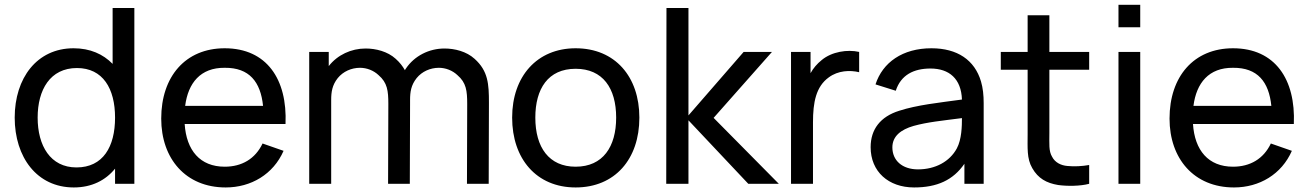

<svg xmlns="http://www.w3.org/2000/svg" viewBox="-20 -784 5583 819"><path d="M460.4 -750V-511.5C419.8 -553.1 364.6 -578.1 293.8 -578.1C137.5 -578.1 42.7 -451 42.7 -282.3C42.7 -113.5 137.5 15.6 294.8 15.6C370.8 15.6 430.2 -14.6 470.8 -64.6V0H553.1V-750ZM306.2 -69.8C194.8 -69.8 140.6 -162.5 140.6 -282.3C140.6 -401 193.8 -493.8 308.3 -493.8C418.8 -493.8 470.8 -406.3 470.8 -282.3C470.8 -158.3 419.8 -69.8 306.2 -69.8Z M767.7 -255.2H1197.9C1206.2 -445.8 1117.7 -578.1 938.5 -578.1C770.8 -578.1 667.7 -457.3 667.7 -278.1C667.7 -107.3 771.9 15.6 942.7 15.6C1051 15.6 1145.8 -40.6 1189.6 -140.6L1100 -171.9C1068.8 -106.3 1011.5 -72.9 938.5 -72.9C833.3 -72.9 775 -142.7 767.7 -255.2ZM938.5 -494.8C1043.8 -495.8 1091.7 -434.4 1102.1 -332.3H769.8C782.3 -430.2 835.4 -495.8 938.5 -494.8Z M2004.2 -533.3C1969.8 -564.6 1919.8 -577.1 1876 -577.1C1810.4 -577.1 1747.9 -545.8 1711.5 -491.7C1709.4 -489.6 1708.3 -486.5 1707.3 -484.4C1697.9 -501 1685.4 -517.7 1667.7 -533.3C1633.3 -564.6 1583.3 -577.1 1539.6 -577.1C1478.1 -577.1 1419.8 -550 1382.3 -502.1V-562.5H1299V0H1392.7V-357.3C1392.7 -391.7 1396.9 -420.8 1420.8 -451C1443.8 -479.2 1479.2 -494.8 1515.6 -494.8C1544.8 -494.8 1574 -483.3 1594.8 -463.5C1632.3 -431.3 1636.5 -396.9 1636.5 -340.6L1635.4 0H1728.1L1729.2 -345.8V-357.3C1729.2 -391.7 1733.3 -420.8 1757.3 -451C1780.2 -479.2 1815.6 -494.8 1852.1 -494.8C1881.2 -494.8 1910.4 -483.3 1931.2 -463.5C1968.8 -431.3 1972.9 -396.9 1972.9 -340.6L1971.9 0H2064.6L2065.6 -345.8C2065.6 -425 2062.5 -481.3 2004.2 -533.3Z M2435.4 15.6C2603.1 15.6 2707.3 -105.2 2707.3 -282.3C2707.3 -456.3 2604.2 -578.1 2435.4 -578.1C2270.8 -578.1 2164.6 -458.3 2164.6 -282.3C2164.6 -107.3 2267.7 15.6 2435.4 15.6ZM2608.3 -282.3C2608.3 -158.3 2552.1 -72.9 2435.4 -72.9C2321.9 -72.9 2263.5 -155.2 2263.5 -282.3C2263.5 -405.2 2317.7 -490.6 2435.4 -490.6C2551 -490.6 2608.3 -408.3 2608.3 -282.3Z M2821.9 0H2916.7V-270.8L3171.9 0H3302.1L3024 -281.2L3272.9 -562.5H3152.1L2916.7 -291.7V-750H2822.9Z M3485.4 -528.1C3464.6 -511.5 3449 -492.7 3437.5 -471.9V-562.5H3354.2V0H3447.9V-262.5C3447.9 -346.9 3460.4 -414.6 3515.6 -454.2C3555.2 -483.3 3605.2 -485.4 3644.8 -476V-562.5C3594.8 -574 3528.1 -563.5 3485.4 -528.1Z M4176 0V-343.8C4176 -378.1 4172.9 -408.3 4164.6 -436.5C4137.5 -528.1 4063.5 -578.1 3953.1 -578.1C3830.2 -578.1 3744.8 -517.7 3714.6 -424L3801 -396.9C3822.9 -464.6 3878.1 -491.7 3949 -491.7C4029.2 -491.7 4080.2 -447.9 4083.3 -359.4C3984.4 -345.8 3892.7 -336.5 3815.6 -311.5C3735.4 -286.5 3693.8 -232.3 3693.8 -156.2C3693.8 -52.1 3769.8 15.6 3879.2 15.6C3977.1 15.6 4045.8 -15.6 4093.8 -85.4V0ZM4061.5 -151C4031.2 -94.8 3969.8 -61.5 3895.8 -61.5C3828.1 -61.5 3786.5 -100 3786.5 -155.2C3786.5 -203.1 3822.9 -231.3 3877.1 -246.9C3937.5 -263.5 3995.8 -268.8 4083.3 -280.2C4083.3 -246.9 4082.3 -189.6 4061.5 -151Z M4456.2 -486.5H4626V-562.5H4456.2V-718.8H4363.5V-562.5H4249V-486.5H4363.5V-212.5C4363.5 -154.2 4359.4 -107.3 4383.3 -66.7C4408.3 -22.9 4443.8 -3.1 4493.8 5.2C4531.2 10.4 4587.5 10.4 4626 0V-80.2C4596.9 -75 4562.5 -72.9 4533.3 -76C4506.2 -78.1 4480.2 -90.6 4467.7 -115.6C4453.1 -139.6 4456.2 -170.8 4456.2 -216.7Z M4751 -763.5V-667.7H4843.8V-763.5ZM4751 -562.5H4843.8V0H4751Z M5068.8 -255.2H5499C5507.3 -445.8 5418.8 -578.1 5239.6 -578.1C5071.9 -578.1 4968.8 -457.3 4968.8 -278.1C4968.8 -107.3 5072.9 15.6 5243.8 15.6C5352.1 15.6 5446.9 -40.6 5490.6 -140.6L5401 -171.9C5369.8 -106.3 5312.5 -72.9 5239.6 -72.9C5134.4 -72.9 5076 -142.7 5068.8 -255.2ZM5239.6 -494.8C5344.8 -495.8 5392.7 -434.4 5403.1 -332.3H5070.8C5083.3 -430.2 5136.5 -495.8 5239.6 -494.8Z"/></svg>

Font: Manrope3 Medium
Style: Regular
Weight: 500
Width: 4
Designer: Mikhail Sharanda
Foundry: Mikhail Sharanda
Version: Version 3.000;PS 003.000;hotconv 1.0.88;makeotf.lib2.5.64775